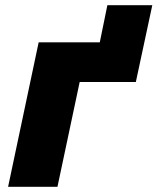

<svg xmlns="http://www.w3.org/2000/svg" viewBox="-20 -715 603 735"><path d="M11 0H200L285 -401H500L563 -695H391L362 -553H128Z"/></svg>

Font: Noto Sans Black
Style: Italic
Weight: 900
Italic angle: -12°
Designer: Monotype Design Team
Foundry: Monotype Imaging Inc.
Version: Version 2.013